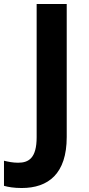

<svg xmlns="http://www.w3.org/2000/svg" viewBox="-94 -785 445 964"><path d="M15 159C149 159 241 87 241 -97V-765H90V-96C90 9 50 32 -3 32C-30 32 -53 27 -74 22V148C-53 154 -24 159 15 159Z"/></svg>

Font: Noto Sans Tamil UI
Style: Bold
Weight: 700
Designer: Jelle Bosma - Monotype Design Team
Foundry: Monotype Imaging Inc.
Version: Version 2.004